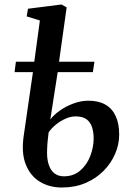

<svg xmlns="http://www.w3.org/2000/svg" viewBox="-20 -826 601 857"><path d="M204.5 -292.5Q219.5 -313 246.8 -332.2Q274 -351.5 307.8 -364Q341.5 -376.5 375 -376.5Q419.5 -376.5 450 -359.2Q480.5 -342 496.2 -308.2Q512 -274.5 512 -224.5Q512 -181.5 494 -139.5Q476 -97.5 442.5 -63.5Q409 -29.5 361.8 -9.2Q314.5 11 256 11Q200.5 11 158 -14.8Q115.5 -40.5 95 -92Q74.5 -143.5 86 -221L127 -504H45L51 -550.5H133L158 -734.5L99 -753L105 -787L254.5 -806L277.5 -793L243.5 -550.5H401.5L394.5 -504H237.5ZM317 -306.5Q295.5 -306.5 272 -296Q248.5 -285.5 228.5 -269Q208.5 -252.5 197 -235Q195 -217 193 -199Q191 -181 190.5 -163.5Q188 -121 196.8 -93.2Q205.5 -65.5 223 -52.2Q240.5 -39 265 -39Q308.5 -39 338.2 -64.8Q368 -90.5 383 -129.8Q398 -169 398 -208Q398 -234.5 391.2 -257Q384.5 -279.5 367 -293Q349.5 -306.5 317 -306.5Z"/></svg>

Font: Merriweather 28pt Medium
Style: Italic
Weight: 500
Italic angle: -7.8°
Version: Version 2.101